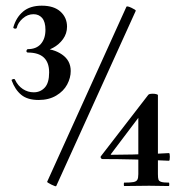

<svg xmlns="http://www.w3.org/2000/svg" viewBox="-20 -654 636 676"><path d="M229 -404Q229 -380 216.5 -356.5Q204 -333 178 -317.5Q152 -302 116 -302Q77 -302 55 -320Q33 -338 21 -371Q20 -374 26 -375.5Q32 -377 33 -373Q43 -352 60.5 -340.5Q78 -329 99 -329Q122 -329 137.5 -345.5Q153 -362 153 -399Q153 -469 78 -469Q76 -469 74.5 -470.5Q73 -472 73 -474Q73 -476 74.5 -478.5Q76 -481 78 -481Q108 -481 124 -499.5Q140 -518 140 -549Q140 -577 128.5 -590.5Q117 -604 98 -604Q77 -604 60 -589Q43 -574 39 -556Q38 -553 34 -553Q31 -553 28.5 -554.5Q26 -556 27 -558Q37 -593 61.5 -613.5Q86 -634 127 -634Q170 -634 193 -613Q216 -592 216 -560Q216 -536 202 -516.5Q188 -497 166.5 -485.5Q145 -474 125 -473V-483Q168 -483 198.5 -462Q229 -441 229 -404ZM146 -14 425 -630Q427 -634 443 -626.5Q459 -619 458 -616L178 1Q177 4 161 -4Q145 -12 146 -14ZM575 -11Q576 -9 576 -5Q576 -1 575 1L505 0L417 1Q416 1 416 -5Q416 -11 417 -11Q440 -11 450 -13Q460 -15 463.5 -21Q467 -27 467 -41V-254L485 -263L371 -112Q368 -109 373 -109Q440 -109 536 -113L575 -115Q578 -115 578 -102Q578 -88 575 -88Q449 -94 341 -94Q337 -94 335 -98Q333 -102 336 -105L502 -320Q505 -324 518 -324Q525 -324 530.5 -322.5Q536 -321 536 -319V-41Q536 -27 538 -21.5Q540 -16 548 -13.5Q556 -11 575 -11Z"/></svg>

Font: Cormorant Unicase
Style: Bold
Weight: 700
Designer: Christian Thalmann (Catharsis Fonts)
Foundry: Catharsis Fonts
Version: Version 4.000